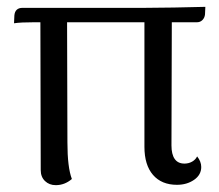

<svg xmlns="http://www.w3.org/2000/svg" viewBox="-20 -530 641 561"><path d="M580 -510 579 -488Q578 -478 571.5 -471.5Q565 -465 556 -465H482L481 -105Q481 -79 490.5 -65.5Q500 -52 519 -52Q531 -52 541 -57.5Q551 -63 556 -73Q568 -58 568 -42Q568 -19 547 -4.5Q526 10 497 10Q452 10 427 -19Q402 -48 402 -101V-465H176L177 -114Q177 -41 190 -7Q169 11 143 11Q124 11 111.5 -1Q99 -13 99 -33L98 -465H81Q40 -465 21 -462L22 -485Q23 -496 29 -501.5Q35 -507 45 -507H397Q428 -507 488.5 -508Q549 -509 580 -510Z"/></svg>

Font: Arima Madurai
Style: Regular
Weight: 400
Designer: Joana Correia and Natanael Gama
Foundry: NDISCOVER
Version: Version 1.019